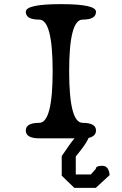

<svg xmlns="http://www.w3.org/2000/svg" viewBox="-20 -670 590 930"><path d="M475 133Q507 133 511 178L444 240H340L279 181V86L317 31Q323 22 329 14.5Q335 7 341 0H170Q105 0 105 -38Q105 -75 170 -75Q235 -75 235 -325Q235 -575 170 -575Q105 -575 105 -613Q105 -650 275 -650Q445 -650 445 -613Q445 -575 380 -575Q315 -575 315 -325Q315 -75 380 -75Q445 -75 445 -38Q445 -10 409 -2Q400 20 374 54L347 88V175H420L444 148Q444 133 475 133Z"/></svg>

Font: Syne Mono
Style: Regular
Weight: 400
Monospace: yes
Designer: Lucas Descroix
Foundry: Bonjour Monde
Version: Version 2.000; ttfautohint (v1.8.3)